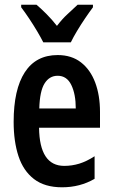

<svg xmlns="http://www.w3.org/2000/svg" viewBox="-20 -786 479 816"><path d="M225 -552Q284 -552 324 -521Q364 -490 384.5 -435.5Q405 -381 405 -310V-243H146Q148 -81 253 -81Q286 -81 317 -90.5Q348 -100 382 -122V-26Q351 -8 316.5 1Q282 10 244 10Q170 10 124.5 -25Q79 -60 58.5 -122.5Q38 -185 38 -268Q38 -406 85.5 -479Q133 -552 225 -552ZM225 -464Q190 -464 169.5 -431.5Q149 -399 147 -325H302Q302 -386 283 -425Q264 -464 225 -464ZM164 -606Q154 -626 138 -653Q122 -680 104 -707Q86 -734 70 -755V-766H135Q153 -751 177 -727Q201 -703 222 -676Q245 -706 266.5 -725.5Q288 -745 310 -766H375V-755Q360 -735 342 -708.5Q324 -682 307.5 -654.5Q291 -627 281 -606Z"/></svg>

Font: Noto Sans Kannada ExtraCondensed SemiBold
Style: Regular
Weight: 600
Width: 2
Designer: Jelle Bosma - Monotype Design Team
Foundry: Monotype Imaging Inc.
Version: Version 2.005; ttfautohint (v1.8.4.7-5d5b)